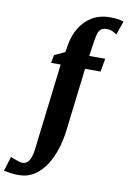

<svg xmlns="http://www.w3.org/2000/svg" viewBox="-242 -880 795 1195"><g transform="rotate(10 155.0 -282.0)"><path d="M125 -600.5Q135 -660.5 164.2 -709Q193.5 -757.5 241.2 -786.2Q289 -815 354 -815Q374.5 -815 397.5 -812.8Q420.5 -810.5 440.5 -803L410 -716.5Q401 -723.5 385 -731.5Q369 -739.5 345 -739.5Q319.5 -739.5 307 -726.5Q294.5 -713.5 289.2 -690.5Q284 -667.5 279.5 -636.5L267.5 -555.5H368.5L354 -472H256L208 -72.5Q201 -13.5 182.8 44.2Q164.5 102 134.5 148.5Q104.5 195 61.5 223Q18.5 251 -38.5 251Q-64.5 251 -91.2 247Q-118 243 -131 240L-102.5 148Q-99 149.5 -85 155.2Q-71 161 -54.5 166.2Q-38 171.5 -26.5 171.5Q-2 171.5 13.8 149.2Q29.5 127 36 76.5L102 -472H41L51 -522.5L117 -553.5Z"/></g></svg>

Font: Merriweather Black
Style: Italic
Weight: 900
Italic angle: -7.8°
Designer: Eben Sorkin
Foundry: Eben Sorkin
Version: Version 2.200;gftools[0.9.31]